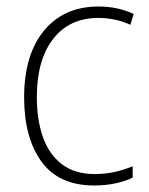

<svg xmlns="http://www.w3.org/2000/svg" viewBox="-20 -559 457 589"><path d="M269 10Q160 10 107 -63.5Q54 -137 54 -260Q54 -391 115 -465Q176 -539 282 -539Q342 -539 390 -516L380 -483Q356 -494 331 -499Q306 -504 282 -504Q193 -504 143 -439.5Q93 -375 93 -261Q93 -192 111.5 -139Q130 -86 169.5 -55.5Q209 -25 271 -25Q302 -25 331.5 -31.5Q361 -38 387 -49V-14Q364 -3 334 3.5Q304 10 269 10Z"/></svg>

Font: Noto Sans Gujarati UI SemiCondensed ExtraLight
Style: Regular
Weight: 200
Width: 4
Designer: Jelle Bosma - Monotype Design Team, Universal Thirst
Foundry: Monotype Imaging Inc.
Version: Version 2.106; ttfautohint (v1.8.4.7-5d5b)